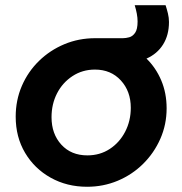

<svg xmlns="http://www.w3.org/2000/svg" viewBox="-20 -702 696 734"><path d="M313 12Q236 12 174 -22.5Q112 -57 76 -117.5Q40 -178 40 -256Q40 -319 63.5 -373.5Q87 -428 129 -469Q171 -510 226 -533Q281 -556 344 -556H450Q461 -556 474 -559.5Q487 -563 496.5 -576.5Q506 -590 506 -620Q506 -634 503 -650Q500 -666 495 -682H613Q618 -667 622 -650.5Q626 -634 626 -618Q626 -568 603.5 -532Q581 -496 540 -478Q576 -443 596.5 -394.5Q617 -346 617 -288Q617 -226 593 -171.5Q569 -117 527 -75.5Q485 -34 430 -11Q375 12 313 12ZM314 -108Q362 -108 399.5 -132.5Q437 -157 458.5 -198.5Q480 -240 480 -290Q480 -353 442 -394.5Q404 -436 343 -436Q295 -436 257 -411Q219 -386 198 -345Q177 -304 177 -254Q177 -190 214.5 -149Q252 -108 314 -108Z"/></svg>

Font: Plus Jakarta Sans
Style: Bold Italic
Weight: 700
Italic angle: -8°
Designer: Gumpita Rahayu
Foundry: Tokotype
Version: Version 2.071; ttfautohint (v1.8.4.7-5d5b);gftools[0.9.29]